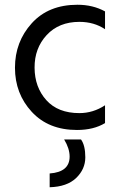

<svg xmlns="http://www.w3.org/2000/svg" viewBox="-20 -536 511 808"><path d="M321 51Q339 76 339 126Q339 176 300.5 213Q262 250 189 252V194Q273 188 273 123Q273 89 250 51ZM304 11Q184 11 113.5 -65.5Q43 -142 43 -251Q43 -360 113.5 -438Q184 -516 306 -516Q371 -516 422 -488V-413Q376 -444 314 -444Q228 -444 176.5 -388.5Q125 -333 125.5 -251Q126 -169 175 -114.5Q224 -60 314 -60Q372 -60 422 -93V-18Q374 11 304 11Z"/></svg>

Font: Hind Madurai
Style: Regular
Weight: 400
Designer: Jyotish Sonowal
Foundry: Indian Type Foundry
Version: Version 0.702;PS 1.0;hotconv 1.0.81;makeotf.lib2.5.63406